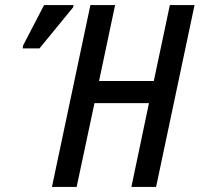

<svg xmlns="http://www.w3.org/2000/svg" viewBox="-20 -734 784 754"><path d="M184 0 335 -714H432L369 -416H584L647 -714H744L593 0H496L565 -329H351L281 0ZM69 -544 71 -556 153 -714H269L267 -705L135 -544Z"/></svg>

Font: Noto Sans Condensed Medium
Style: Italic
Weight: 500
Width: 3
Italic angle: -12°
Designer: Monotype Design Team
Foundry: Monotype Imaging Inc.
Version: Version 2.013; ttfautohint (v1.8.4.7-5d5b)